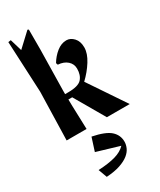

<svg xmlns="http://www.w3.org/2000/svg" viewBox="-276 -873 1089 1310"><g transform="rotate(-30 268.0 -218.0)"><path d="M39 0 49 -378 30 -780 51 -783 79 -689 185 -788 194 -784V-629L188 -306V-279H212Q292 -279 319 -308.5Q346 -338 346 -389Q346 -426 318.5 -450.5Q291 -475 245 -478L240 -493Q265 -535 301.5 -564Q338 -593 378 -593Q410 -593 435.5 -565.5Q461 -538 461 -490Q461 -443 426.5 -388Q392 -333 343 -287L536 0H356L219 -236H189L190 -184L196 0ZM377 204Q377 228 366 252.5Q355 277 329.5 297.5Q304 318 260.5 333Q217 348 152 352L127 284Q208 280 261 265Q314 250 344 218L166 165L199 62Q299 82 338 117Q377 152 377 204Z"/></g></svg>

Font: Trickster
Style: Regular
Weight: 400
Designer: Jean-Baptiste Morizot
Foundry: Jean-Baptiste Morizot
Version: Version 2.000;PS 2.0;hotconv 1.0.88;makeotf.lib2.5.647800